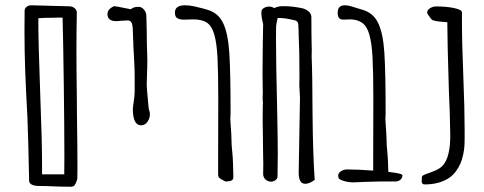

<svg xmlns="http://www.w3.org/2000/svg" viewBox="-20 -691 1843 731"><path d="M274.9 -58.1Q274.9 -23.4 274.4 -9.8V-9.3Q268.6 8.3 264.2 14.2Q259.8 20 248.5 20Q229 20 213.1 19.5Q197.3 19 186 18.6Q155.3 17.1 130.4 17.1Q90.3 17.1 90.8 -4.9Q90.3 -39.1 87.9 -135Q85.4 -231 84.5 -242.2Q78.6 -348.6 75.9 -422.9Q73.2 -497.1 73.2 -571.3Q73.2 -623 73.7 -650.4Q73.7 -659.2 81.3 -665Q88.9 -670.9 98.6 -670.9L171.4 -668.9L244.1 -667Q254.9 -667 263.7 -660.2Q272.5 -653.3 272.5 -643.6Q271 -568.8 271 -499.5Q271 -425.8 272.5 -323.7L272.9 -262.7Q274.9 -121.6 274.9 -58.1ZM225.1 -96.7Q225.1 -201.2 222.9 -367.9Q220.7 -534.7 218.3 -624H201.7Q194.3 -623.5 185.1 -623.5Q143.6 -623.5 126 -621.6Q125.5 -586.9 127.7 -502.2Q129.9 -417.5 133.8 -313.5Q140.1 -153.8 140.1 -58.6V-27.3H224.6V-28.8Q225.1 -45.9 225.1 -96.7Z M550.8 -256.8Q550.8 -240.2 541.3 -227.1Q531.7 -213.9 517.1 -213.9Q485.8 -213.9 485.8 -276.4Q485.8 -283.7 488.3 -298.3Q492.2 -321.3 492.7 -340.3V-404.3Q492.7 -424.3 491.2 -451.2L490.7 -462.9L487.8 -516.1V-517.1L487.3 -526.9H487.8L486.8 -544.4L486.3 -557.6Q485.8 -580.1 484.6 -590.8Q483.4 -601.6 479 -607.4Q474.6 -613.3 464.8 -613.3L439.5 -611.8Q430.2 -610.4 422.9 -610.4Q389.2 -610.4 389.2 -637.2Q389.2 -656.2 414.1 -667.5Q430.2 -666 448.2 -661.6Q462.9 -658.2 478.5 -655.8Q487.3 -665 507.8 -665Q519 -665 527.8 -654.8Q536.6 -644.5 537.1 -632.3Q539.1 -576.7 539.1 -526.9Q541 -476.1 541 -462.9L540.5 -429.7Q540 -426.8 540 -419.9Q538.6 -384.8 538.6 -367.2V-366.7Q538.6 -357.9 544.4 -295.9L546.4 -275.9Q550.8 -265.1 550.8 -256.8Z M838.4 0Q820.3 -8.8 815.4 -13.4Q810.5 -18.1 810.5 -27.3V-100.1L811 -314.9Q811 -415.5 808.1 -471.2Q805.2 -526.9 795.9 -559.3Q786.6 -591.8 768.1 -604.5Q748.5 -617.2 716.3 -617.2L697.8 -616.7Q692.4 -616.2 681.6 -616.2Q664.1 -616.2 655 -621.6Q646 -627 646 -643.1Q646 -670.9 684.6 -670.9Q701.2 -670.9 720 -666.7Q738.8 -662.6 752 -658.9Q765.1 -655.3 768.1 -654.3Q810.5 -642.6 829.3 -603.5Q848.1 -564.5 853 -490.5Q857.9 -416.5 857.9 -258.3Q857.9 -253.4 857.4 -249.5Q856.9 -246.1 856.9 -241.2Q856.9 -230 859.4 -199.2Q861.3 -174.3 861.3 -157.7Q861.3 -139.2 864.7 -107.9Q866.2 -93.3 867.2 -67.9Q868.2 -42.5 868.2 -28.3Q868.2 -26.4 868.4 -16.8Q868.7 -7.3 861.3 -3.7Q854 0 838.4 0Z M1178.2 -6.3Q1158.2 8.8 1142.1 8.8Q1116.7 8.8 1117.2 -35.2L1122.1 -318.4L1119.6 -367.7L1120.1 -394.5V-411.1Q1120.1 -498.5 1117.2 -554.7Q1116.7 -564 1116.7 -578.6Q1116.2 -593.3 1115.5 -599.4Q1114.7 -605.5 1111.3 -609.1Q1107.9 -612.8 1100.1 -614.3L1084 -617.7Q1061 -622.6 1037.1 -622.6Q1036.6 -620.1 1034.7 -611.8Q1032.2 -600.1 1031.2 -590.3L1030.8 -542Q1030.8 -454.6 1035.2 -272.9Q1037.6 -161.6 1037.6 -105Q1037.6 -76.7 1036.6 -20Q1036.6 -11.2 1029.3 -5.4Q1022 0.5 1011.7 0.5Q999.5 0.5 990.7 -7.8Q981.9 -16.1 981.9 -28.3Q982.4 -40 982.4 -64.9Q982.4 -82.5 981.4 -125.5L981 -164.6L980 -234.4L980.5 -286.6Q981 -291 981 -300.3L980 -312.5V-324.7Q980 -330.6 980.5 -332V-336.4Q979.5 -382.3 979.5 -410.6Q979.5 -432.1 980.5 -522L981.4 -573.2L981.9 -598.6Q975.1 -625 975.1 -640.6Q975.1 -649.4 977.1 -653.8Q987.3 -666 1005.4 -666Q1014.6 -666 1023.9 -660.2Q1039.6 -667.5 1054.2 -667.5Q1077.1 -667.5 1090.6 -666Q1104 -664.6 1126.5 -660.6Q1142.1 -657.7 1153.8 -648.4Q1165.5 -639.2 1165.5 -626Q1165.5 -549.3 1167 -500.5L1166.5 -476.1Q1169.4 -413.1 1169.9 -260.7Q1171.4 -99.6 1178.2 -6.3Z M1512.2 -23.4Q1512.2 -13.2 1504.4 -6.6Q1496.6 0 1484.9 0H1424.3L1368.7 1.5L1357.9 2Q1324.2 3.4 1322.8 3.4Q1317.4 3.4 1307.1 2Q1296.9 0.5 1291 -1.5Q1275.9 -5.4 1270.5 -11.2Q1269 -12.7 1268.3 -16.4Q1267.6 -20 1267.6 -22.9Q1267.6 -32.2 1278.3 -39.1Q1289.1 -45.9 1300.3 -45.9Q1342.3 -45.9 1400.9 -41.5V-100.1L1401.4 -314.9Q1401.4 -415.5 1398.4 -471.2Q1395.5 -526.9 1386.2 -559.3Q1377 -591.8 1358.4 -604.5Q1338.9 -617.2 1314 -617.2L1299.8 -616.7Q1295.9 -616.2 1289.1 -616.2Q1277.3 -616.2 1271.5 -621.6Q1265.6 -627 1265.6 -642.1Q1265.6 -670.9 1292.5 -670.9Q1302.2 -670.9 1313.7 -668Q1325.2 -665 1342.3 -659.2L1358.4 -654.3Q1400.9 -642.6 1419.7 -603.5Q1438.5 -564.5 1443.4 -490.5Q1448.2 -416.5 1448.2 -258.3Q1448.2 -253.4 1447.8 -249.5Q1447.3 -246.1 1447.3 -241.2Q1447.3 -230 1449.7 -199.2Q1451.7 -174.3 1451.7 -157.7Q1451.7 -139.2 1455.1 -107.9Q1457 -89.4 1458.5 -36.6Q1512.2 -30.8 1512.2 -23.4Z M1744.1 -397.5Q1738.8 -526.9 1738.8 -607.9V-644Q1738.8 -653.8 1709.5 -660.2Q1680.2 -666.5 1639.2 -666.5Q1627.9 -666.5 1617.2 -659.7Q1606.4 -652.8 1606.4 -643.6Q1606.4 -639.6 1609.4 -635.7Q1611.3 -633.3 1617.7 -624Q1624 -614.7 1629.9 -613.3Q1642.1 -609.4 1658.7 -608.4L1670.4 -607.4L1683.1 -606.4V-602.1Q1683.1 -536.6 1689 -346.7L1692.4 -260.7Q1694.3 -194.3 1694.3 -174.3Q1694.3 -92.3 1665.5 -60.5Q1656.2 -50.3 1639.4 -42.7Q1622.6 -35.2 1600.6 -27.8Q1586.4 -22.5 1586.4 -17.6Q1586.4 -12.7 1585.9 -9.3Q1585.4 -5.4 1585.4 -1Q1585.4 11.2 1597.2 11.2Q1625 11.2 1649.9 4.4Q1672.9 -2.4 1688.7 -12.9Q1704.6 -23.4 1716.3 -39.6Q1727.5 -55.2 1733.6 -69.8Q1739.7 -84.5 1743.7 -103.5Q1747.1 -120.6 1748 -133.3Q1749 -146 1749 -163.1V-196.3Q1749 -275.9 1744.1 -397.5Z"/></svg>

Font: Amatica SC
Style: Bold
Weight: 400
Designer: Vernon Adams, Ben Nathan
Foundry: newtypography
Version: Version 2.000